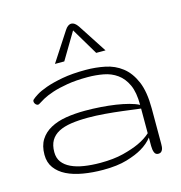

<svg xmlns="http://www.w3.org/2000/svg" viewBox="-90 -651 696 738"><g transform="rotate(-15 258.0 -282.5)"><path d="M67.4 -109.4Q67.4 -85.9 79.3 -69.8Q91.3 -53.7 112.8 -43.5Q134.3 -33.2 163.8 -28.6Q193.4 -23.9 228.5 -23.9Q281.7 -23.9 320.1 -33.7Q358.4 -43.5 383.8 -55.2Q413.6 -68.8 433.1 -86.9V-185.1Q397 -189.9 360.8 -194.3Q329.6 -198.2 293.7 -201.2Q257.8 -204.1 226.6 -204.1Q189 -204.1 159.4 -199.7Q129.9 -195.3 109.4 -184.6Q88.9 -173.8 78.1 -155.5Q67.4 -137.2 67.4 -109.4ZM265.1 -355Q218.8 -355 184.1 -349.1Q149.4 -343.3 124.5 -335Q99.6 -326.7 83.7 -317.9Q67.9 -309.1 59.1 -303.2Q55.2 -300.8 50.8 -302.7Q46.4 -304.7 43.5 -309.1Q40.5 -313.5 40.5 -318.6Q40.5 -323.7 45.4 -327.1Q49.8 -331.5 64.5 -340.8Q79.1 -350.1 105.7 -359.6Q132.3 -369.1 171.9 -376.5Q211.4 -383.8 265.6 -383.8Q304.7 -383.8 342 -376.2Q379.4 -368.7 408.4 -346.2Q437.5 -323.7 455.1 -282.7Q472.7 -241.7 472.7 -174.8V-34.2Q472.7 -28.3 472.2 -22.5Q471.7 -16.6 469.5 -11.5Q467.3 -6.3 463.4 -3.2Q459.5 0 452.6 0Q441.4 0 437.3 -10.3Q433.1 -20.5 433.1 -36.1V-69.8Q416.5 -48.3 389.2 -32.2Q365.7 -18.1 327.1 -6.6Q288.6 4.9 232.4 4.9Q189.9 4.9 152.6 -1.5Q115.2 -7.8 87.6 -21.5Q60.1 -35.2 44.2 -56.9Q28.3 -78.6 28.3 -109.4Q28.3 -145 43.2 -168.7Q58.1 -192.4 84.5 -206.8Q110.8 -221.2 146.2 -227.1Q181.6 -232.9 222.7 -232.9Q253.9 -232.9 284.9 -230.7Q315.9 -228.5 343.5 -224.4Q371.1 -220.2 394.3 -214.1Q417.5 -208 433.1 -199.7Q433.1 -249.5 419.2 -279.8Q405.3 -310.1 381.8 -326.9Q358.4 -343.8 328.1 -349.4Q297.9 -355 265.1 -355ZM194.8 -436.5H157.7L232.4 -551.3Q244.1 -569.8 258.3 -569.8Q271.5 -569.8 284.2 -551.3L358.9 -436.5H321.8L258.3 -543Z"/></g></svg>

Font: Gruppo
Style: Regular
Weight: 400
Foundry: Vernon Adams
Version: Version 1.000